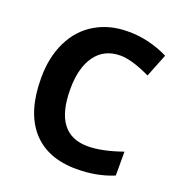

<svg xmlns="http://www.w3.org/2000/svg" viewBox="-132 -836 901 959"><g transform="rotate(20 318.5 -357.0)"><path d="M378.4 9.8Q222.7 9.8 140.1 -84.5Q57.6 -178.7 57.6 -356Q57.6 -358.4 57.6 -360.8Q57.6 -468.3 98.1 -551.5Q138.7 -634.8 213.9 -679.4Q289.1 -724.1 386.2 -724.1Q386.2 -724.1 392.6 -724.1Q497.6 -724.1 601.6 -673.8L552.7 -550.8Q453.6 -598.1 392.6 -598.1Q307.1 -598.1 260.3 -533.9Q213.4 -469.7 213.4 -355Q213.4 -116.2 392.6 -116.2Q467.3 -116.2 574.7 -153.8V-26.9Q486.8 9.8 378.4 9.8Z"/></g></svg>

Font: OpenSansHebrew-Bold
Style: Bold
Weight: 700
Foundry: Ascender Corporation, Yanek Iontef
Version: Version 2.001;PS 002.001;hotconv 1.0.70;makeotf.lib2.5.58329